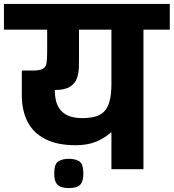

<svg xmlns="http://www.w3.org/2000/svg" viewBox="-56 -861 884 977"><path d="M294 96Q273 96 256.5 91Q240 86 230 70.5Q220 55 220 22Q220 -28 241.5 -40.5Q263 -53 294 -53Q326 -53 347 -40.5Q368 -28 368 22Q368 55 358.5 70.5Q349 86 332 91Q315 96 294 96ZM511 0V-187H508Q478 -159 434 -140.5Q390 -122 329 -122Q235 -122 174 -153.5Q113 -185 84 -242Q55 -299 55 -377V-502H109Q147 -502 162.5 -511Q178 -520 181 -541.5Q184 -563 184 -600V-710H-36V-841H808V-710H674V0ZM223 -403Q223 -370 229.5 -346Q236 -322 248.5 -305.5Q261 -289 278 -279Q295 -269 316 -264.5Q337 -260 360 -260Q396 -260 424 -266.5Q452 -273 471.5 -291Q491 -309 501 -344Q511 -379 511 -436V-710H346V-581Q346 -553 345.5 -522Q345 -491 336 -464Q327 -437 300.5 -420Q274 -403 223 -403Z"/></svg>

Font: Matangi Black
Style: Regular
Weight: 900
Designer: Prashant Pant
Foundry: The Graphic Ant
Version: Version 3.002